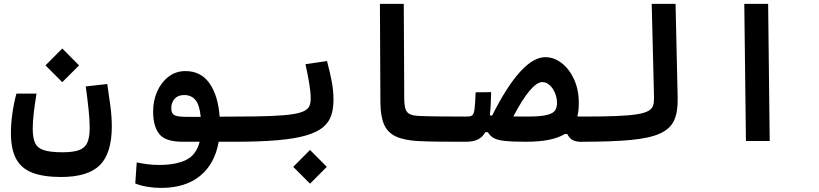

<svg xmlns="http://www.w3.org/2000/svg" viewBox="-20 -713 4142 971"><path d="M289.1 182.1Q200.2 182.1 144 160.6Q87.9 139.2 61.5 90.3Q35.2 41.5 35.2 -40.5Q35.2 -85 42.2 -136.7Q49.3 -188.5 63 -239.7H164.6Q156.7 -190.4 151.1 -145.3Q145.5 -100.1 145.5 -63Q145.5 -16.6 157.2 9.5Q168.9 35.6 201.7 46.4Q234.4 57.1 296.9 57.1Q350.6 57.1 380.4 45.9Q410.2 34.7 421.9 7.6Q433.6 -19.5 433.6 -66.4Q433.6 -107.4 427.7 -162.1Q421.9 -216.8 413.6 -275.9L522.5 -288.1Q531.7 -227.1 538.6 -174.1Q545.4 -121.1 545.4 -74.2Q545.4 62.5 484.9 122.3Q424.3 182.1 289.1 182.1ZM294.9 -297.4 210 -382.3 294.9 -467.8 379.9 -382.3Z M793.9 237.3Q759.3 237.3 724.4 231.4Q689.5 225.6 664.1 214.8L671.4 108.4Q700.2 114.3 726.3 117.7Q752.4 121.1 785.2 121.1Q869.1 121.1 920.9 95.9Q972.7 70.8 989.7 3.9H902.8Q817.4 3.9 785.9 -34.7Q754.4 -73.2 754.4 -149.9Q754.4 -204.1 774.9 -250.5Q795.4 -296.9 832.3 -325.2Q869.1 -353.5 918 -353.5Q996.1 -353.5 1039.6 -291.5Q1083 -229.5 1090.8 -123L1171.9 -123.5Q1194.3 -123.5 1203.9 -106.9Q1213.4 -90.3 1213.4 -59.6Q1213.4 3.9 1167 3.9H1085.9Q1066.4 115.7 991.9 176.5Q917.5 237.3 793.9 237.3ZM995.1 -122.1Q989.3 -182.6 968.3 -207.5Q947.3 -232.4 911.6 -232.4Q880.4 -232.4 863.3 -213.6Q846.2 -194.8 846.2 -166Q846.2 -140.6 860.6 -131.3Q875 -122.1 924.3 -122.1Q931.2 -122.1 938 -122.1Q944.8 -122.1 951.2 -122.1Q962.4 -122.1 973.4 -122.1Q984.4 -122.1 995.1 -122.1Z M1166 3.9Q1153.8 3.9 1148.2 -12.5Q1142.6 -28.8 1142.6 -66.4Q1142.6 -100.6 1151.9 -112.1Q1161.1 -123.5 1171.9 -123.5Q1276.9 -123.5 1345.9 -126.2Q1415 -128.9 1456.5 -135Q1498 -141.1 1518.3 -151.6Q1538.6 -162.1 1544.9 -177.5Q1551.3 -192.9 1551.3 -214.4Q1551.3 -246.1 1544.2 -289.3Q1537.1 -332.5 1524.9 -388.2L1633.8 -404.3Q1649.4 -345.7 1658 -299.3Q1666.5 -252.9 1666.5 -208.5Q1666.5 -164.1 1655.3 -129.6Q1644 -95.2 1614 -69.8Q1584 -44.4 1528.1 -28.1Q1472.2 -11.7 1383.5 -3.9Q1294.9 3.9 1166 3.9ZM1547.9 215.8 1462.9 130.9 1547.9 45.4 1632.8 130.9Z M2337.9 3.9Q2332 3.9 2325.9 3.9Q2319.8 3.9 2314 3.9Q2258.8 3.9 2201.7 3.4Q2144.5 2.9 2095.7 0.5Q2023.4 -3.4 1981.4 -23.2Q1939.5 -43 1921.9 -84.5Q1904.3 -126 1903.8 -194.3L1901.4 -693.4H2022L2024.4 -217.3Q2024.4 -181.2 2030.5 -162.1Q2036.6 -143.1 2053.2 -135.5Q2069.8 -127.9 2102.1 -126.5Q2151.4 -124.5 2214.8 -124Q2278.3 -123.5 2343.8 -123.5Q2359.4 -123.5 2367.2 -106Q2375 -88.4 2375 -59.6Q2375 -32.7 2365.7 -14.4Q2356.4 3.9 2337.9 3.9Z M2923.8 4.4Q2893.1 4.4 2876.7 -4.2Q2860.4 -12.7 2848.6 -35.2H2836.4Q2805.2 -16.1 2756.8 -6.1Q2708.5 3.9 2638.2 3.9Q2572.8 3.9 2535.2 0Q2497.6 -3.9 2478 -14.4Q2458.5 -24.9 2447.3 -44.4H2434.1Q2419.9 -18.6 2396.2 -7.3Q2372.6 3.9 2335.9 3.9L2343.8 -123.5Q2361.3 -123.5 2369.1 -130.6Q2377 -137.7 2380.1 -163.6Q2383.3 -189.5 2385.3 -246.1L2463.9 -247.1Q2463.4 -212.4 2461.7 -183.1Q2460 -153.8 2457 -129.9Q2462.9 -129.4 2468.8 -128.4Q2542 -274.4 2609.6 -349.1Q2677.2 -423.8 2737.3 -423.8Q2782.2 -423.8 2820.8 -393.8Q2859.4 -363.8 2883.3 -311.5Q2907.2 -259.3 2907.2 -191.9Q2907.2 -153.3 2899.9 -124Q2912.6 -123.5 2929.7 -123.5Q2949.2 -123.5 2958.3 -110.8Q2967.3 -98.1 2967.3 -67.9Q2967.3 -30.8 2955.6 -13.2Q2943.8 4.4 2923.8 4.4ZM2576.2 -124Q2605.5 -123.5 2645 -123.5Q2714.4 -123.5 2746.6 -131.8Q2778.8 -140.1 2787.8 -155.5Q2796.9 -170.9 2796.9 -192.4Q2796.9 -218.3 2786.9 -242.4Q2776.9 -266.6 2760 -282.2Q2743.2 -297.9 2722.7 -297.9Q2694.8 -297.9 2657.2 -252.7Q2619.6 -207.5 2576.2 -124Z M2923.8 3.9Q2909.7 3.9 2902.6 -12Q2895.5 -27.8 2895.5 -63Q2895.5 -98.1 2905.3 -110.8Q2915 -123.5 2929.7 -123.5Q3031.2 -123.5 3097.4 -126.2Q3163.6 -128.9 3202.4 -135.3Q3241.2 -141.6 3259.8 -152.6Q3278.3 -163.6 3283.2 -180.2Q3288.1 -196.8 3287.6 -219.7L3275.9 -693.4H3396.5L3407.2 -215.8Q3408.7 -147.9 3389.4 -104.7Q3370.1 -61.5 3317.9 -37.8Q3265.6 -14.2 3170.2 -5.1Q3074.7 3.9 2923.8 3.9Z M3752.4 0 3744.1 -693.4H3864.7L3872.6 0Z"/></svg>

Font: Cascadia Mono NF SemiBold
Style: Regular
Weight: 600
Monospace: yes
Designer: Aaron Bell
Foundry: Saja Typeworks
Version: Version 2404.023; ttfautohint (v1.8.4)